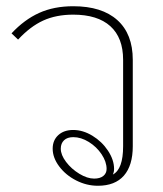

<svg xmlns="http://www.w3.org/2000/svg" viewBox="-20 -586 523 616"><path d="M406 -394V-117Q406 -55 377.5 -22.5Q349 10 294 10Q258 10 224.5 -7Q191 -24 170 -52Q149 -80 149 -109Q149 -136 167 -152.5Q185 -169 215 -169Q246 -169 276.5 -150.5Q307 -132 326.5 -102.5Q346 -73 346 -44Q346 -34 342 -26Q375 -43 375 -117V-394Q375 -465 334 -502Q293 -539 215 -539Q160 -539 118.5 -520Q77 -501 38 -459L17 -479Q58 -523 105.5 -544.5Q153 -566 215 -566Q307 -566 356.5 -521.5Q406 -477 406 -394ZM322 -44Q322 -67 306 -91Q290 -115 265 -130.5Q240 -146 215 -146Q196 -146 185.5 -136Q175 -126 175 -109Q175 -89 192 -66.5Q209 -44 234.5 -28.5Q260 -13 282 -13Q301 -13 311.5 -21.5Q322 -30 322 -44Z"/></svg>

Font: KoHo ExtraLight
Style: Regular
Weight: 275
Version: Version 1.000; ttfautohint (v1.6)